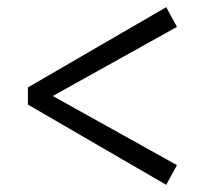

<svg xmlns="http://www.w3.org/2000/svg" viewBox="-20 -597 571 536"><path d="M58 -305V-353L444 -577L474 -522L113 -321V-337L474 -136L444 -81Z"/></svg>

Font: Source Serif 4 18pt
Style: Regular
Weight: 400
Designer: Frank Grießhammer
Foundry: Adobe Systems Incorporated
Version: Version 4.004;hotconv 1.0.116;makeotfexe 2.5.65601